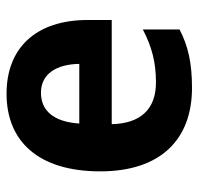

<svg xmlns="http://www.w3.org/2000/svg" viewBox="-30 -566 606 586"><g transform="rotate(-90 273.0 -273.0)"><path d="M280 -556C134 -556 43 -458 43 -270C43 -86 140 10 298 10C374 10 426 -2 476 -28V-140C422 -112 375 -100 314 -100C232 -100 189 -148 187 -235H505V-308C505 -465 421 -556 280 -556ZM283 -451C341 -451 370 -403 371 -334H189C194 -413 229 -451 283 -451Z"/></g></svg>

Font: Noto Sans Georgian SemiCondensed Bold
Style: Regular
Weight: 700
Width: 4
Designer: Monotype Design Team, Akaki Razmadze
Foundry: Google LLC
Version: Version 2.005